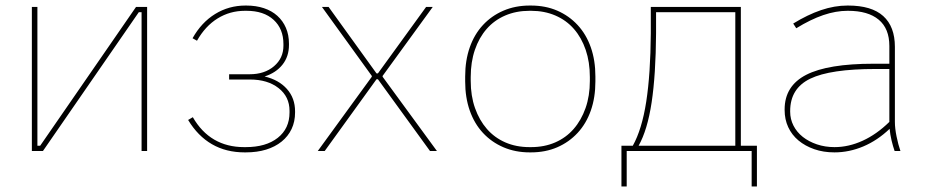

<svg xmlns="http://www.w3.org/2000/svg" viewBox="-20 -545 3345 693"><path d="M95 0H135L481 -501H491V0H511V-520H471L125 -19H115V-520H95Z M863 5H867Q908 5 940.5 -5Q973 -15 996.5 -34Q1020 -53 1032.5 -79.5Q1045 -106 1045 -139V-143Q1045 -191 1015.5 -224Q986 -257 935 -269Q976 -282 999.5 -311.5Q1023 -341 1023 -383V-387Q1023 -419 1012 -444.5Q1001 -470 981 -488Q961 -506 932.5 -515.5Q904 -525 869 -525H866Q806 -525 756.5 -494.5Q707 -464 675 -407L691 -398Q721 -451 765.5 -478.5Q810 -506 864 -506H870Q932 -506 967.5 -473.5Q1003 -441 1003 -386V-380Q1003 -335 969 -306Q935 -277 881 -277H807V-258H882Q946 -258 985.5 -227Q1025 -196 1025 -145V-139Q1025 -81 982.5 -47.5Q940 -14 867 -14H861Q800 -14 753.5 -41Q707 -68 676 -122L659 -112Q694 -54 745 -24.5Q796 5 863 5Z M1127 0H1152L1339 -259H1344L1532 0H1557L1361 -268V-271L1542 -520H1518L1344 -280H1339L1166 -520H1142L1322 -271V-268Z M1892 5H1896Q1949 5 1991.5 -13.5Q2034 -32 2065 -65.5Q2096 -99 2112.5 -146Q2129 -193 2129 -251V-269Q2129 -327 2112.5 -374Q2096 -421 2065 -454.5Q2034 -488 1991.5 -506.5Q1949 -525 1896 -525H1892Q1840 -525 1797 -506.5Q1754 -488 1723 -454.5Q1692 -421 1675.5 -374Q1659 -327 1659 -269V-251Q1659 -193 1675.5 -146Q1692 -99 1723 -65.5Q1754 -32 1797 -13.5Q1840 5 1892 5ZM1891 -14Q1843 -14 1804 -31Q1765 -48 1737.5 -79.5Q1710 -111 1694.5 -155Q1679 -199 1679 -253V-267Q1679 -321 1694 -365Q1709 -409 1736.5 -440.5Q1764 -472 1803.5 -489Q1843 -506 1891 -506H1897Q1945 -506 1984.5 -489Q2024 -472 2051.5 -440.5Q2079 -409 2094 -365Q2109 -321 2109 -267V-253Q2109 -199 2093.5 -155Q2078 -111 2050.5 -79.5Q2023 -48 1984 -31Q1945 -14 1897 -14Z M2223 128H2242V0H2693V128H2712V-19H2654V-520H2329V-425Q2328 -278 2312.5 -178Q2297 -78 2264 -19H2223ZM2285 -19Q2317 -76 2332 -175.5Q2347 -275 2348 -425V-501H2634V-19Z M2992 5Q3045 5 3096 -16.5Q3147 -38 3191 -80Q3193 -59 3198 -38Q3203 -17 3209 0H3230Q3222 -23 3216 -52.5Q3210 -82 3210 -105V-376Q3210 -449 3168 -487Q3126 -525 3041 -525H3039Q2992 -525 2943.5 -508.5Q2895 -492 2843 -460L2854 -443Q2906 -475 2951.5 -490.5Q2997 -506 3039 -506H3041Q3113 -506 3151.5 -474Q3190 -442 3190 -379V-315H3133Q2968 -315 2890 -275Q2812 -235 2812 -150V-148Q2812 -114 2825 -86Q2838 -58 2862 -38Q2886 -18 2919 -6.5Q2952 5 2992 5ZM2992 -14Q2958 -14 2928.5 -24Q2899 -34 2877.5 -51Q2856 -68 2844 -91.5Q2832 -115 2832 -142V-144Q2832 -226 2904.5 -261Q2977 -296 3140 -296H3190V-105Q3144 -60 3093.5 -37Q3043 -14 2992 -14Z"/></svg>

Font: Fixel Variable
Style: Regular
Weight: 100
Width: 3
Designer: AlfaBravo + MacPaw
Foundry: Kyrylo Tkachov, Marchela Mozhyna, Serhii Makarenko, Maria Weinstein, Zakhar Kryvoshyya
Version: Version 1.211